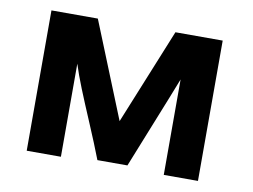

<svg xmlns="http://www.w3.org/2000/svg" viewBox="-59 -554 838 636"><g transform="rotate(10 360.5 -236.0)"><path d="M66 0V-472H222L352 -150L483 -472H642V0H527V-256V-321L501 -255L403 -10H302Q282 -62 254.5 -126.5Q227 -191 209.5 -234.5Q192 -278 181 -313V0Z"/></g></svg>

Font: Coval
Style: Bold
Weight: 700
Foundry: Context Ltd
Version: Version 001.000